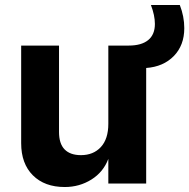

<svg xmlns="http://www.w3.org/2000/svg" viewBox="-20 -737 760 771"><path d="M65 -554H217V-207Q217 -160 239.5 -137Q262 -114 305 -114Q355 -114 385 -146.5Q415 -179 415 -240V-554H497Q548 -554 575 -576Q602 -598 602 -641Q602 -675 586 -717H702Q720 -671 720 -624Q720 -555 678 -512Q636 -469 567 -464V0H415V-99Q395 -46 347 -16Q299 14 240 14Q159 14 112 -33Q65 -80 65 -162Z"/></svg>

Font: Application
Style: Bold
Weight: 700
Designer: Wei Huang
Foundry: Wei Huang
Version: Version 0.012